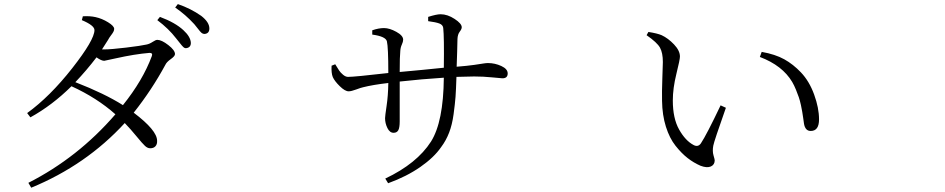

<svg xmlns="http://www.w3.org/2000/svg" viewBox="-20 -835 4540 922"><path d="M709 -565.4Q714.8 -581.1 698.2 -581.1Q627 -575.2 535.2 -554.7Q483.4 -543 480.5 -543Q466.8 -543 443.4 -559.6Q396.5 -498 341.8 -440.4Q482.4 -385.7 570.3 -330.1Q666 -449.2 709 -565.4ZM469.7 -597.7H480.5Q512.7 -597.7 585.4 -606.4Q658.2 -615.2 683.6 -621.1Q698.2 -624 712.9 -633.8Q727.5 -643.6 735.4 -643.6Q755.9 -643.6 788.1 -618.7Q820.3 -593.8 820.3 -575.2Q820.3 -565.4 800.3 -551.3Q780.3 -537.1 774.4 -524.4Q709 -403.3 622.1 -293.9Q734.4 -209 734.4 -159.2Q735.4 -142.6 726.6 -132.8Q717.8 -123 701.2 -123Q688.5 -123 676.3 -134.3Q664.1 -145.5 635.7 -180.2Q607.4 -214.8 579.1 -244.1Q393.6 -42 129.9 66.4L116.2 43Q354.5 -78.1 534.2 -286.1Q445.3 -365.2 323.2 -420.9Q230.5 -329.1 126 -271.5L110.4 -292Q219.7 -371.1 326.7 -507.3Q433.6 -643.6 433.6 -690.4Q433.6 -712.9 373 -738.3L377.9 -756.8Q412.1 -758.8 438.5 -752.9Q469.7 -746.1 499 -728Q528.3 -710 528.3 -696.3Q528.3 -689.5 524.4 -682.1Q520.5 -674.8 512.2 -664.1Q503.9 -653.3 499 -643.6Q487.3 -624 469.7 -597.7ZM735.4 -738.3 748 -753.9Q821.3 -726.6 860.4 -690.4Q895.5 -658.2 896.5 -628.9Q896.5 -605.5 872.1 -603.5Q866.2 -603.5 860.4 -608.9Q854.5 -614.3 842.8 -629.4Q831.1 -644.5 825.2 -651.4Q790 -697.3 735.4 -738.3ZM821.3 -798.8 834 -815.4Q896.5 -793.9 946.3 -758.8Q985.4 -728.5 985.4 -698.2Q985.4 -673.8 961.9 -671.9Q954.1 -671.9 947.8 -677.2Q941.4 -682.6 930.7 -696.8Q919.9 -710.9 913.1 -718.8Q870.1 -765.6 821.3 -798.8Z M2036.1 -733.4V-753.9Q2076.2 -766.6 2095.7 -766.6Q2128.9 -766.6 2163.1 -744.1Q2197.3 -721.7 2197.3 -704.1Q2197.3 -695.3 2187.5 -682.6Q2177.7 -669.9 2176.8 -647.5Q2176.8 -632.8 2175.3 -585.9Q2173.8 -539.1 2172.9 -514.6Q2223.6 -518.6 2257.3 -523.4Q2291 -528.3 2302.7 -530.3Q2314.5 -532.2 2323.2 -532.2Q2356.4 -532.2 2387.2 -518.1Q2418 -503.9 2418 -482.4Q2418 -459 2392.6 -459Q2386.7 -459 2343.8 -463.4Q2300.8 -467.8 2256.8 -467.8Q2234.4 -467.8 2171.9 -465.8Q2169.9 -403.3 2167.5 -370.1Q2165 -336.9 2158.2 -286.6Q2151.4 -236.3 2136.7 -198.2Q2122.1 -160.2 2098.6 -128.9Q2064.5 -79.1 1998.5 -33.2Q1932.6 12.7 1843.8 44.9L1830.1 22.5Q1982.4 -49.8 2049.8 -155.3Q2109.4 -250 2111.3 -461.9Q2004.9 -455.1 1899.4 -443.4V-252Q1899.4 -221.7 1892.6 -209.5Q1885.7 -197.3 1870.1 -197.3Q1851.6 -197.3 1840.3 -220.2Q1829.1 -243.2 1829.1 -267.6Q1829.1 -277.3 1836.4 -326.2Q1843.8 -375 1844.7 -436.5Q1769.5 -427.7 1723.6 -416Q1713.9 -414.1 1690.4 -405.3Q1667 -396.5 1654.3 -396.5Q1636.7 -396.5 1611.8 -420.9Q1586.9 -445.3 1578.1 -464.8Q1570.3 -484.4 1572.3 -519.5L1589.8 -526.4Q1601.6 -506.8 1608.4 -496.6Q1615.2 -486.3 1627.4 -476.1Q1639.6 -465.8 1651.4 -465.8Q1682.6 -465.8 1844.7 -484.4Q1844.7 -608.4 1837.9 -636.7Q1832 -660.2 1767.6 -668.9V-689.5Q1797.9 -700.2 1824.2 -700.2Q1850.6 -700.2 1883.3 -682.1Q1916 -664.1 1916 -644.5Q1916 -634.8 1909.7 -621.1Q1903.3 -607.4 1902.3 -590.8Q1899.4 -564.5 1899.4 -489.3Q2007.8 -499 2111.3 -509.8Q2113.3 -656.2 2108.4 -701.2Q2106.4 -715.8 2089.8 -722.2Q2073.2 -728.5 2036.1 -733.4Z M3159.2 -350.6Q3158.2 -392.6 3160.6 -458.5Q3163.1 -524.4 3163.1 -537.1Q3163.1 -581.1 3149.4 -606Q3135.7 -630.9 3085 -666L3093.8 -681.6Q3136.7 -674.8 3157.2 -666Q3188.5 -651.4 3216.8 -621.6Q3245.1 -591.8 3245.1 -563.5Q3245.1 -548.8 3228 -480Q3210.9 -411.1 3210.9 -352.5Q3210.9 -266.6 3241.2 -212.9Q3271.5 -159.2 3310.5 -138.7Q3332 -127 3345.7 -146.5Q3373 -187.5 3440.4 -329.1L3465.8 -317.4Q3409.2 -157.2 3405.3 -135.7Q3400.4 -109.4 3406.2 -89.4Q3412.1 -69.3 3412.1 -65.4Q3412.1 -43.9 3393.6 -35.6Q3375 -27.3 3343.8 -39.1Q3310.5 -53.7 3281.7 -76.2Q3252.9 -98.6 3224.1 -134.8Q3195.3 -170.9 3177.7 -226.6Q3160.2 -282.2 3159.2 -350.6ZM3784.2 -441.4Q3737.3 -520.5 3628.9 -561.5L3637.7 -585.9Q3703.1 -574.2 3746.1 -550.3Q3789.1 -526.4 3826.2 -487.3Q3866.2 -445.3 3889.6 -380.9Q3913.1 -316.4 3913.1 -261.7Q3913.1 -206.1 3873 -206.1Q3846.7 -206.1 3840.8 -241.2Q3840.8 -244.1 3837.4 -265.6Q3834 -287.1 3832.5 -297.4Q3831.1 -307.6 3826.2 -330.1Q3821.3 -352.5 3815.9 -368.2Q3810.5 -383.8 3802.2 -404.3Q3793.9 -424.8 3784.2 -441.4Z"/></svg>

Font: Bpmf Zihi Serif Regular
Style: Regular
Weight: 400
Foundry: But Ko
Version: Version 1.320